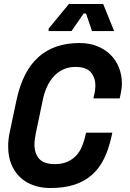

<svg xmlns="http://www.w3.org/2000/svg" viewBox="-20 -930 652 964"><path d="M255 -106Q292 -106 318.5 -118Q345 -130 363 -149.5Q381 -169 391.5 -194.5Q402 -220 408 -246L412 -264H544L540 -246Q526 -181 502 -132.5Q478 -84 441 -51.5Q404 -19 353 -2.5Q302 14 233 14Q186 14 147 0Q108 -14 80 -41Q52 -68 36.5 -106.5Q21 -145 21 -195Q21 -213 23 -231Q25 -249 30 -272L63 -428Q94 -573 173 -643.5Q252 -714 379 -714Q429 -714 468.5 -698Q508 -682 535.5 -654.5Q563 -627 577.5 -590Q592 -553 592 -511Q592 -497 590 -483Q588 -469 585 -454L581 -436H449L453 -454Q459 -478 459 -500Q459 -539 436.5 -566.5Q414 -594 358 -594Q325 -594 298 -581.5Q271 -569 251 -547.5Q231 -526 217.5 -497.5Q204 -469 197 -438L160 -262Q157 -247 155 -232.5Q153 -218 153 -205Q153 -160 176.5 -133Q200 -106 255 -106ZM224 -786 326 -910H498L553 -774H442L412 -862H400L339 -774H224Z"/></svg>

Font: Space Mono
Style: Bold Italic
Weight: 700
Italic angle: -12°
Monospace: yes
Designer: Colophon Foundry / Benjamin Critton
Foundry: Colophon Foundry
Version: Version 1.000;PS 1.000;hotconv 1.0.81;makeotf.lib2.5.63406